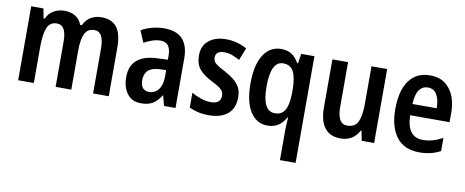

<svg xmlns="http://www.w3.org/2000/svg" viewBox="-67 -851 3364 1388"><g transform="rotate(10 1614.5 -156.5)"><path d="M584 -553Q659 -553 696 -505.5Q733 -458 733 -358V0H618V-330Q618 -453 549 -453Q499 -453 478.5 -410.5Q458 -368 458 -284V0H343V-332Q343 -453 274 -453Q221 -453 202 -404.5Q183 -356 183 -268V0H68V-543H158L171 -472H179Q199 -514 234.5 -533.5Q270 -553 311 -553Q361 -553 393.5 -531.5Q426 -510 440 -472H452Q472 -514 506 -533.5Q540 -553 584 -553Z M1044 -553Q1223 -553 1223 -363V0H1139L1119 -74H1117Q1090 -31 1057 -10.5Q1024 10 971 10Q903 10 868 -38Q833 -86 833 -158Q833 -242 884 -285Q935 -328 1033 -331L1108 -334V-364Q1108 -461 1034 -461Q1004 -461 975 -451.5Q946 -442 912 -424L876 -509Q912 -530 955.5 -541.5Q999 -553 1044 -553ZM1060 -256Q1002 -253 976.5 -227.5Q951 -202 951 -157Q951 -117 968 -99Q985 -81 1014 -81Q1056 -81 1082.5 -114.5Q1109 -148 1109 -208V-258Z M1656 -155Q1656 -73 1606 -31.5Q1556 10 1469 10Q1425 10 1390.5 2Q1356 -6 1324 -21V-130Q1354 -112 1392 -99Q1430 -86 1468 -86Q1504 -86 1521.5 -101.5Q1539 -117 1539 -145Q1539 -161 1533 -174Q1527 -187 1507.5 -201.5Q1488 -216 1447 -236Q1386 -267 1355 -304Q1324 -341 1324 -405Q1324 -475 1371.5 -514Q1419 -553 1499 -553Q1579 -553 1651 -513L1615 -422Q1587 -437 1560.5 -447.5Q1534 -458 1501 -458Q1438 -458 1438 -408Q1438 -393 1445 -380.5Q1452 -368 1472 -354.5Q1492 -341 1530 -322Q1566 -302 1594.5 -280Q1623 -258 1639.5 -228.5Q1656 -199 1656 -155Z M2032 20Q2032 -15 2037 -73H2032Q2010 -33 1977.5 -11.5Q1945 10 1899 10Q1819 10 1772.5 -62Q1726 -134 1726 -269Q1726 -407 1773.5 -480Q1821 -553 1903 -553Q1948 -553 1979 -533Q2010 -513 2033 -472H2039L2050 -543H2147V240H2032ZM1936 -87Q1987 -87 2010 -127.5Q2033 -168 2034 -250V-272Q2034 -365 2011 -409Q1988 -453 1934 -453Q1844 -453 1844 -267Q1844 -87 1936 -87Z M2681 -543V0H2590L2576 -71H2570Q2549 -30 2514 -10Q2479 10 2436 10Q2357 10 2318 -41.5Q2279 -93 2279 -189V-543H2394V-217Q2394 -90 2465 -90Q2524 -90 2545 -135Q2566 -180 2566 -266V-543Z M2995 -552Q3090 -552 3141 -485.5Q3192 -419 3192 -309V-243H2903Q2906 -83 3023 -83Q3096 -83 3168 -124V-27Q3101 10 3015 10Q2901 10 2845 -64.5Q2789 -139 2789 -268Q2789 -406 2843 -479Q2897 -552 2995 -552ZM2995 -463Q2956 -463 2932 -430.5Q2908 -398 2905 -326H3083Q3083 -386 3061.5 -424.5Q3040 -463 2995 -463Z"/></g></svg>

Font: Noto Sans Kannada Condensed SemiBold
Style: Regular
Weight: 600
Width: 3
Designer: Jelle Bosma - Monotype Design Team
Foundry: Monotype Imaging Inc.
Version: Version 2.005; ttfautohint (v1.8.4.7-5d5b)